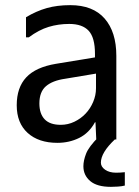

<svg xmlns="http://www.w3.org/2000/svg" viewBox="-20 -558 540 746"><path d="M353 -215V-272L233 -252Q184 -245 158.5 -223Q133 -201 133 -156Q133 -116 153.5 -94.5Q174 -73 216 -73Q244 -73 269 -85Q294 -97 312.5 -116.5Q331 -136 342 -162Q353 -188 353 -215ZM81 -413V-491Q121 -515 161.5 -526.5Q202 -538 253 -538Q341 -538 386.5 -486Q432 -434 432 -341V-16H354L351 -83H349Q326 -41 287.5 -22Q249 -3 203 -3Q130 -3 87.5 -41.5Q45 -80 45 -149Q45 -218 82 -257.5Q119 -297 197 -310L349 -335V-349Q349 -412 324.5 -438.5Q300 -465 249 -465Q207 -465 169 -453.5Q131 -442 92 -413ZM465 163Q453 166 438 167Q423 168 411 168Q357 168 330.5 145.5Q304 123 304 88Q304 66 314.5 39Q325 12 363 -26H426V-16Q372 35 372 74Q372 90 388.5 101.5Q405 113 431 113Q438 113 447.5 112.5Q457 112 465 111Z"/></svg>

Font: D2Coding
Style: Regular
Weight: 400
Monospace: yes
Designer: Yong-Rak Park; Jeong-Hwan Yoon; Sang-Min Lee;
Foundry: NHN Corporation
Version: Version 1.3.2; Build 20180524